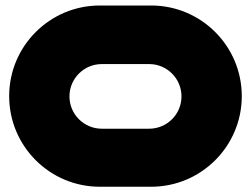

<svg xmlns="http://www.w3.org/2000/svg" viewBox="-20 -693 931 712"><path d="M14 -336.5C14 -150.9 164.4 -0.5 350 -0.5H540.6C726.1 -0.5 876.6 -150.9 876.6 -336.5C876.6 -522.1 726.1 -672.6 540.6 -672.6H350C164.4 -672.6 14 -522.1 14 -336.5ZM237.6 -335.5C237.6 -401.8 291.3 -455.4 357.5 -455.4H533.1C599.3 -455.4 653 -401.8 653 -335.5C653 -269.3 599.3 -215.7 533.1 -215.7H357.5C291.3 -215.7 237.6 -269.3 237.6 -335.5Z"/></svg>

Font: JUMBOTRON
Style: Regular
Weight: 400
Designer: Ian Langley
Foundry: Ian Langley
Version: Version 1.005;Fontself Maker 3.5.8